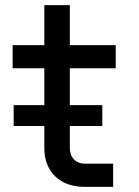

<svg xmlns="http://www.w3.org/2000/svg" viewBox="-20 -725 540 745"><path d="M429 -550H251V-705H152V-550H29V-460H152V-317H33V-236H152V-150C152 -59 212 0 307 0H419V-90H309C274 -90 251 -114 251 -151V-236H377V-317H251V-460H429Z"/></svg>

Font: Tekne LDO Medium
Style: Regular
Weight: 500
Monospace: yes
Designer: Alessio Laiso, Mario Rullo, Paolo Rosset
Foundry: Alessio Laiso
Version: Version 1.000;hotconv 1.0.109;makeotfexe 2.5.65596